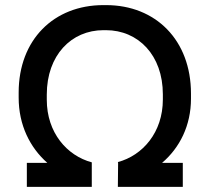

<svg xmlns="http://www.w3.org/2000/svg" viewBox="-20 -731 820 751"><path d="M85 0H339V-94V-96C242 -122 163 -212 163 -341V-361C163 -515 259 -613 385 -613H394C521 -613 617 -515 617 -362V-342C617 -213 538 -123 441 -97L442 -94L441 0H695V-94H614C683 -153 727 -240 727 -345V-365C727 -574 589 -711 395 -711H384C191 -711 53 -576 53 -369V-349C53 -242 97 -154 165 -94H85Z"/></svg>

Font: Fixel Display Medium
Style: Italic
Weight: 500
Italic angle: -10°
Designer: AlfaBravo + MacPaw
Foundry: Kyrylo Tkachov, Marchela Mozhyna, Serhii Makarenko, Maria Weinstein, Zakhar Kryvoshyya
Version: Version 1.210;Glyphs 3.2 (3217)